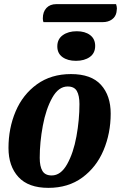

<svg xmlns="http://www.w3.org/2000/svg" viewBox="-20 -888 585 928"><path d="M515 -339Q515 -244 480.5 -162Q446 -80 378 -30Q310 20 214 20Q117 20 69 -32.5Q21 -85 21 -173Q21 -268 55.5 -349.5Q90 -431 158.5 -480.5Q227 -530 323 -530Q421 -530 468 -478Q515 -426 515 -339ZM172 -125Q172 -84 185 -62Q198 -40 230 -40Q274 -40 304.5 -94.5Q335 -149 349.5 -229Q364 -309 364 -385Q364 -426 351.5 -448Q339 -470 307 -470Q263 -470 232.5 -415.5Q202 -361 187 -280.5Q172 -200 172 -125ZM545 -847Q545 -841 543 -829Q539 -807 521 -794Q503 -781 476 -781H190Q187 -789 187 -799Q187 -831 204.5 -849.5Q222 -868 252 -868H541Q545 -856 545 -847ZM440 -666Q440 -631 414 -612.5Q388 -594 347 -594Q307 -594 282 -612Q257 -630 257 -664Q257 -699 283.5 -718Q310 -737 351 -737Q391 -737 415.5 -718.5Q440 -700 440 -666Z"/></svg>

Font: Sansita
Style: Bold Italic
Weight: 700
Italic angle: -11°
Designer: Pablo Cosgaya
Foundry: Omnibus-Type
Version: Version 1.006